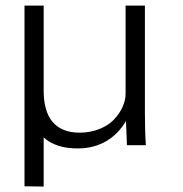

<svg xmlns="http://www.w3.org/2000/svg" viewBox="-20 -521 655 689"><path d="M136.7 -27.8C165.5 -1.5 206.1 11.7 258.8 11.7C338.9 11.7 397 -26.9 432.1 -86.9L435.5 0H503.4C501 -34.7 500 -73.7 500 -116.7V-501H430.7V-185.1C430.7 -153.3 415.5 -119.6 388.7 -91.8C362.8 -64.5 317.4 -44.9 266.1 -44.9C180.7 -44.9 136.7 -95.7 136.7 -195.3V-501H67.9V147.5L136.7 148.4Z"/></svg>

Font: Ride Light
Style: Regular
Weight: 300
Version: Version 3.000